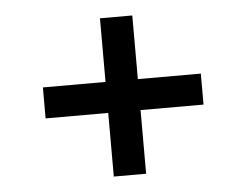

<svg xmlns="http://www.w3.org/2000/svg" viewBox="-41 -649 729 568"><g transform="rotate(-5 323.5 -365.0)"><path d="M275 -130V-600H371V-130ZM89 -319V-411H558V-319Z"/></g></svg>

Font: Hubot Sans Medium
Style: Regular
Weight: 500
Designer: Deni Anggara
Foundry: GitHub, Inc., Subsidiary of Microsoft Corporation
Version: Version 2.000